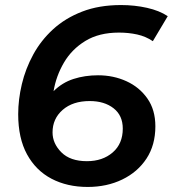

<svg xmlns="http://www.w3.org/2000/svg" viewBox="-20 -730 684 760"><path d="M327 10Q246 10 184 -22.5Q122 -55 87 -119Q52 -183 52 -278Q52 -336 66.5 -397Q81 -458 111.5 -514Q142 -570 190 -614Q238 -658 305 -684Q372 -710 459 -710Q513 -710 562 -699Q611 -688 644 -666L585 -567Q557 -586 523 -593.5Q489 -601 451 -601Q372 -601 318 -568Q264 -535 233 -482Q202 -429 192 -369Q226 -403 271 -417.5Q316 -432 368 -432Q429 -432 480.5 -408.5Q532 -385 563.5 -340Q595 -295 595 -230Q595 -156 560 -102.5Q525 -49 464 -19.5Q403 10 327 10ZM324 -92Q386 -92 426 -126.5Q466 -161 466 -221Q466 -273 429.5 -301.5Q393 -330 335 -330Q268 -330 228 -295Q188 -260 188 -206Q188 -162 223 -127Q258 -92 324 -92Z"/></svg>

Font: Montserrat SemiBold
Style: Italic
Weight: 600
Italic angle: -11.3°
Designer: Julieta Ulanovsky
Foundry: Julieta Ulanovsky
Version: Version 9.000; ttfautohint (v1.8.4.7-5d5b)